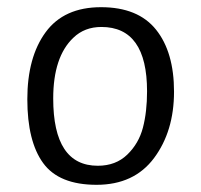

<svg xmlns="http://www.w3.org/2000/svg" viewBox="-20 -502 560 534"><path d="M252 -41Q302 -41 334 -72Q366 -103 377.5 -147Q389 -191 389 -248Q389 -427 262 -427Q215 -427 184 -397Q128 -344 128 -228Q128 -41 252 -41ZM464 -247Q464 -137 408.5 -62.5Q353 12 248.5 12Q144 12 100 -48.5Q56 -109 56 -226Q56 -343 107 -412.5Q158 -482 261 -482Q364 -482 414 -419.5Q464 -357 464 -247Z"/></svg>

Font: Ruluko
Style: Regular
Weight: 400
Designer: Ana Sanfelippo, Angelica Diaz, Meme Hernandez
Foundry: Ana Sanfelippo, Angelica Diaz y Meme Hernandez
Version: Version 1.001